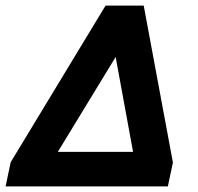

<svg xmlns="http://www.w3.org/2000/svg" viewBox="-46 -664 706 684"><path d="M-26 0 -8 -86 330 -644H466L570 -85L552 0ZM160 -123H428L366 -461Z"/></svg>

Font: Kanit SemiBold
Style: Italic
Weight: 600
Italic angle: -12°
Designer: Katatrad Team
Foundry: CadsonDemak
Version: Version 2.000; ttfautohint (v1.8.3)